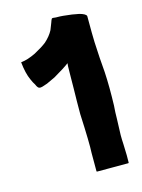

<svg xmlns="http://www.w3.org/2000/svg" viewBox="-89 -594 482 651"><g transform="rotate(-15 151.5 -269.0)"><path d="M279 -369 283 -317Q286 -265 284 -199Q284 -197 283.5 -192Q283 -187 282.5 -176Q282 -165 282 -155Q280 -105 280 -97Q280 -80 281 -65Q283 -18 282 0Q282 2 280 2H225H171Q169 2 169 0V-64Q171 -96 166 -201Q166 -246 167 -290Q167 -315 167.5 -337Q168 -359 168 -369L169 -379Q152 -366 114 -344L84 -330Q63 -322 57 -323Q50 -323 44 -338Q39 -345 33 -359Q22 -383 18 -422Q18 -423 20 -423Q41 -425 70 -439Q98 -454 113 -466Q132 -483 142 -502L151 -525Q155 -537 157 -539Q159 -541 171 -539Q187 -539 196 -538Q229 -535 251 -530Q273 -524 275 -516Q275 -445 276 -424Z"/></g></svg>

Font: Tovari Sans
Style: Bold
Weight: 700
Designer: Verneri Kontto, Denis Ignatov
Foundry: Verneri Kontto
Version: Version 1.10 May 7, 2019